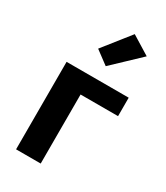

<svg xmlns="http://www.w3.org/2000/svg" viewBox="-200 -895 845 979"><g transform="rotate(30 222.0 -405.5)"><path d="M63.5 -515.1V0H208.5V-406.5H429.2V-515.1ZM169.2 -653.8 247.3 -595.7 403.3 -743.7 293.9 -811.3Z"/></g></svg>

Font: Roboto Flex
Style: Regular
Weight: 400
Designer: Berlow after Robertson
Foundry: Google
Version: Version 3.200;gftools[0.9.32]